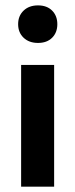

<svg xmlns="http://www.w3.org/2000/svg" viewBox="-20 -700 282 720"><path d="M59.2 0H183V-456.5H59.2ZM122.5 -539Q156 -539 175.5 -558.5Q195 -578 195 -609.3Q195 -640.6 175.5 -660.2Q156 -679.8 122.5 -679.8Q89 -679.8 68.5 -660.2Q48 -640.6 48 -609.3Q48 -578 68.5 -558.5Q89 -539 122.5 -539Z"/></svg>

Font: Tilda Sans VF
Style: Regular
Weight: 400
Designer: ParaType Ltd
Foundry: ParaType Ltd
Version: Version 1.010